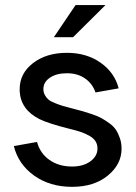

<svg xmlns="http://www.w3.org/2000/svg" viewBox="-20 -722 534 752"><path d="M242.2 -515.1Q318.8 -515.1 373.8 -476.6Q428.7 -438 444.8 -376L354 -359.9Q342.3 -394.5 313 -414.8Q283.7 -435.1 242.2 -435.1Q201.2 -435.1 175.5 -417.7Q149.9 -400.4 149.9 -373Q149.9 -359.9 156 -349.1Q162.1 -338.4 170.4 -331.5Q178.7 -324.7 196 -317.9Q213.4 -311 226.3 -307.1Q239.3 -303.2 264.2 -296.9Q288.6 -290.5 303.7 -286.4Q318.8 -282.2 341.6 -274.4Q364.3 -266.6 378.2 -258.8Q392.1 -251 408.7 -239Q425.3 -227.1 434.3 -213.1Q443.4 -199.2 449.7 -180.4Q456.1 -161.6 456.1 -139.2Q456.1 -78.6 402.3 -34.4Q348.6 9.8 262.2 9.8Q175.3 9.8 113.5 -34.4Q51.8 -78.6 34.2 -149.9L125 -166Q137.2 -121.1 173.8 -95.5Q210.4 -69.8 262.2 -69.8Q306.6 -69.8 334.2 -90.3Q361.8 -110.8 361.8 -140.1Q361.8 -156.7 353.8 -169.2Q345.7 -181.6 329.1 -190.7Q312.5 -199.7 295.2 -205.6Q277.8 -211.4 251 -217.8Q168 -238.8 134.8 -255.4Q61.5 -292 57.1 -364.3Q57.1 -368.7 57.1 -373Q57.1 -434.6 109.4 -474.9Q161.6 -515.1 242.2 -515.1ZM275.9 -702.1H393.1L266.1 -576.2H190.9Z"/></svg>

Font: LT Superior Med
Style: Regular
Weight: 500
Designer: Daniel Lyons
Foundry: LyonsType
Version: Version 1.000